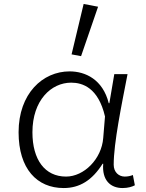

<svg xmlns="http://www.w3.org/2000/svg" viewBox="-20 -937 740 971"><path d="M342 -662 390 -653 476 -903 403 -917ZM74 -268C74 -83 167 14 302 14C383 14 446 -25 499 -109H502C495 -26 538 14 600 14C628 14 649 7 662 0L652 -52C641 -47 625 -44 611 -44C581 -44 555 -66 555 -104C555 -214 595 -407 625 -562H558L533 -415H530C500 -535 412 -576 332 -576C196 -576 74 -464 74 -268ZM502 -239C494 -133 405 -44 314 -44C207 -44 144 -129 144 -268C144 -430 239 -519 340 -519C397 -519 477 -494 511 -348Z"/></svg>

Font: Kawkab Mono Light
Style: Regular
Weight: 300
Monospace: yes
Designer: Abdullah Arif
Foundry: Abdullah Arif
Version: Version 1.000;PS 000.500;hotconv 1.0.88;makeotf.lib2.5.64775